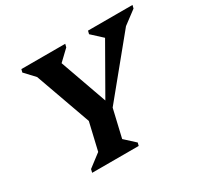

<svg xmlns="http://www.w3.org/2000/svg" viewBox="-145 -874 1103 1058"><g transform="rotate(-30 406.0 -345.0)"><path d="M295 -226 140 -660 186 -579 100 -671 105 -690H384L379 -670L276 -572L293 -664L428 -284H405L617 -655L625 -577L524 -670L529 -690H812L807 -670L687 -580L767 -661L411 -226ZM157 0 162 -21 289 -118 233 -39 288 -274H439L384 -39L349 -119L458 -19L453 0Z"/></g></svg>

Font: Platypi Light SemiBold
Style: Italic
Weight: 600
Italic angle: -13°
Version: Version 1.200